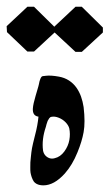

<svg xmlns="http://www.w3.org/2000/svg" viewBox="-50 -542 325 569"><path d="M173.8 -522H192.4L254.9 -460.4V-445.8L192.4 -388.2H173.8L112.3 -445.3H111.3L50.8 -389.2H31.2L-29.3 -446.8L-30.3 -464.4L31.2 -522H50.8L111.3 -462.4V-463.4ZM102.5 -195.8Q98.6 -195.3 95.7 -191.2Q92.8 -187 91.3 -183.8Q89.8 -180.7 87.9 -173.8Q85.9 -167 85.9 -166Q73.2 -128.9 77.6 -95.7Q79.1 -87.4 84.2 -81.5Q89.4 -75.7 96.7 -73.2Q104 -70.8 112.3 -73.2Q128.9 -77.1 140.6 -93Q152.3 -108.9 155.5 -127Q158.7 -145 155.3 -161.6Q152.8 -170.9 144.3 -179.7Q135.7 -188.5 124 -193.1Q112.3 -197.8 102.5 -195.8ZM64 -196.3Q45.9 -198.7 47.4 -220.7Q48.3 -233.9 55.4 -257.6Q62.5 -281.2 63.5 -285.2Q64 -286.1 65.2 -292Q66.4 -297.9 67.1 -301Q67.9 -304.2 69.6 -308.3Q71.3 -312.5 73.2 -314.5Q74.7 -315.9 76.7 -316.4Q78.6 -316.9 81.8 -316.9Q85 -316.9 85.4 -317.4Q100.6 -319.3 124.5 -314.9Q141.1 -312 154.3 -303.5Q167.5 -294.9 176.3 -282.5Q185.1 -270 190.2 -255.6Q195.3 -241.2 197.8 -224.6Q203.1 -179.2 197.8 -150.4Q192.9 -123 179.7 -90.8Q164.6 -53.2 142.1 -27.8Q110.4 7.3 78.6 7.3Q73.2 7.3 68.1 6.3Q63 5.4 58.1 2.7Q53.2 0 50.3 -3.9Q46.4 -9.8 43.9 -17.1Q41.5 -24.4 40.5 -30.3Q39.6 -36.1 39.8 -46.4Q40 -56.6 40 -60.8Q40 -64.9 41.5 -76.9Q43 -88.9 43 -90.8Q44.4 -102.5 47.9 -117.2Q51.3 -131.8 54.4 -143.6Q57.6 -155.3 60.3 -169.9Q63 -184.6 64 -196.3Z"/></svg>

Font: Urdu Khush Khati
Style: Regular
Weight: 400
Version: Version 001.500